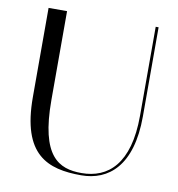

<svg xmlns="http://www.w3.org/2000/svg" viewBox="-80 -772 788 849"><g transform="rotate(10 314.5 -348.0)"><path d="M551 -700V-301C551 -83 458 -6 340 -6C237 -6 153 -48 153 -301V-700H70V-300C70 -40 189 4 340 4C463 4 564 -78 564 -300V-700Z"/></g></svg>

Font: Italiana
Style: Regular
Weight: 400
Designer: Santiago Orozco
Foundry: Santiago Orozco
Version: Version 1.000;PS 001.001;hotconv 1.0.56